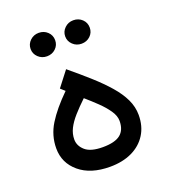

<svg xmlns="http://www.w3.org/2000/svg" viewBox="-118 -713 703 797"><g transform="rotate(-20 233.0 -314.0)"><path d="M334.5 -168Q334.5 -127.9 310.3 -108.4Q286.1 -88.9 232.4 -88.9Q179.2 -88.9 155.3 -109.9Q131.3 -130.9 131.3 -159.2Q131.3 -184.1 142.8 -207Q154.3 -230 175.8 -254.4Q197.3 -278.8 227.1 -307.1Q252.4 -285.2 277.1 -261.5Q301.8 -237.8 318.1 -214.1Q334.5 -190.4 334.5 -168ZM166.5 -361.3Q108.9 -304.7 78.6 -255.6Q48.3 -206.5 48.3 -149.9Q48.3 -85.4 98.1 -43.7Q147.9 -2 232.9 -2Q288.6 -2 330.1 -21.7Q371.6 -41.5 394.5 -77.9Q417.5 -114.3 417.5 -164.1Q417.5 -199.7 401.6 -233.2Q385.7 -266.6 356.4 -300.3Q327.1 -334 287.4 -369.6Q247.6 -405.3 199.2 -445.3L147.5 -378.4ZM242.2 -574.2Q242.2 -552.7 258.1 -537.6Q273.9 -522.5 296.4 -522.5Q319.3 -522.5 335 -537.4Q350.6 -552.2 350.6 -574.2Q350.6 -596.2 335 -611.1Q319.3 -626 296.4 -626Q273.9 -626 258.1 -610.8Q242.2 -595.7 242.2 -574.2ZM89.4 -574.2Q89.4 -552.7 105.2 -537.6Q121.1 -522.5 143.6 -522.5Q166.5 -522.5 182.1 -537.4Q197.8 -552.2 197.8 -574.2Q197.8 -596.2 182.1 -611.1Q166.5 -626 143.6 -626Q121.1 -626 105.2 -610.8Q89.4 -595.7 89.4 -574.2Z"/></g></svg>

Font: Vazirmatn RD NL
Style: Regular
Weight: 400
Designer: Saber Rastikerdar
Foundry: Saber Rastikerdar
Version: Version 32.101